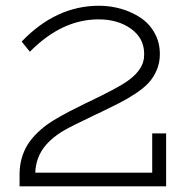

<svg xmlns="http://www.w3.org/2000/svg" viewBox="-20 -655 670 675"><path d="M515.1 -186H564V0H48.8V-47.9Q49.8 -80.6 59.3 -108.4Q68.8 -136.2 85 -158Q101.1 -179.7 122.6 -198.5Q144 -217.3 169.9 -232.9Q195.8 -248.5 223.9 -263.2Q252 -277.8 282.2 -292.5Q290 -295.9 293.9 -297.9Q392.1 -345.2 423.3 -366.7Q477.1 -402.8 485.4 -445.8Q486.8 -456.1 486.8 -466.8Q486.3 -521 440.4 -554Q394.5 -586.9 326.2 -586.9Q197.3 -586.9 85 -473.1L56.2 -508.8Q176.8 -634.8 328.1 -634.8Q368.2 -634.8 405.5 -624Q442.9 -613.3 473.9 -592.8Q504.9 -572.3 523.4 -539.1Q542 -505.9 542 -464.8Q542 -434.6 531 -408.7Q520 -382.8 502.7 -364Q485.4 -345.2 456.1 -325.9Q426.8 -306.6 398.4 -292.2Q370.1 -277.8 328.6 -257.8Q320.3 -253.9 315.9 -252Q227.1 -210 198.2 -192.4Q131.8 -150.9 113.3 -97.2Q105 -74.7 104 -47.9H515.1Z"/></svg>

Font: BioRhyme Light
Style: Regular
Weight: 300
Designer: Aoife Mooney
Foundry: Aoife Mooney Type
Version: Version 1.500;PS 001.500;hotconv 1.0.88;makeotf.lib2.5.64775